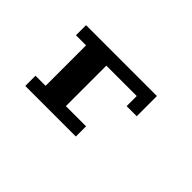

<svg xmlns="http://www.w3.org/2000/svg" viewBox="-59 -751 1117 1117"><g transform="rotate(45 500.0 -192.0)"><path d="M167 -26.4H250V-359.4H167V-442.4H750V-276.4H667V-359.4H417V-26.4H583V57.6H167Z"/></g></svg>

Font: KH Dot Dougenzaka 12
Style: Regular
Weight: 400
Designer: Original version for X68000 by Keitarou Hiraki (http://hp.vector.co.jp/authors/VA000874/) / TrueType conversion by Homem
Version: Version 1.00.20150527